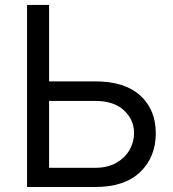

<svg xmlns="http://www.w3.org/2000/svg" viewBox="-20 -747 693 767"><path d="M176.1 -421.9H360.8Q478 -421.9 540.1 -365.6Q602.3 -309.3 602.3 -214.5Q602.3 -119.7 540.1 -59.8Q478 0 360.8 0H88.1V-727.3H176.1ZM176.1 -343.8V-76.7H360.8Q410.5 -76.7 445.1 -96.8Q479.8 -116.8 497.7 -148.6Q515.6 -180.4 515.6 -215.9Q515.6 -268.1 475.5 -305.9Q435.4 -343.8 360.8 -343.8Z"/></svg>

Font: Inter Alia
Style: Regular
Weight: 400
Designer: Rasmus Andersson (Latin, Greek, Cyrillic etc.) and Evan from Shavian.info (Shavian, old style figures)
Foundry: Shavian.info
Version: Version 0.001;git-37ab20767